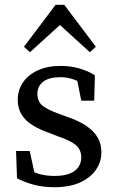

<svg xmlns="http://www.w3.org/2000/svg" viewBox="-20 -768 484 801"><path d="M206 13Q161 13 124 3.5Q87 -6 51 -24L47 -138H104L130 -18H86V-70Q111 -52 141 -43Q171 -34 207 -34Q246 -34 271 -44Q296 -54 307.5 -71.5Q319 -89 319 -111Q319 -144 296 -163Q273 -182 225 -198L184 -214Q144 -228 114.5 -246.5Q85 -265 69.5 -291Q54 -317 54 -352Q54 -390 74.5 -422Q95 -454 135.5 -473.5Q176 -493 232 -493Q274 -493 309.5 -483Q345 -473 376 -454L373 -348H319L298 -453H336V-410Q312 -428 286 -437Q260 -446 232 -446Q184 -446 160 -427Q136 -408 136 -377Q136 -345 157 -327.5Q178 -310 229 -292L259 -281Q310 -264 342 -241.5Q374 -219 388.5 -192.5Q403 -166 403 -132Q403 -93 380.5 -60Q358 -27 314.5 -7Q271 13 206 13ZM355 -550 188 -702H272L105 -550L80 -573L212 -748H248L380 -573Z"/></svg>

Font: Source Serif 4 18pt
Style: Regular
Weight: 400
Designer: Frank Grießhammer
Foundry: Adobe Systems Incorporated
Version: Version 4.004;hotconv 1.0.116;makeotfexe 2.5.65601